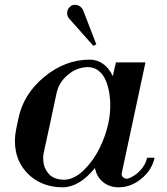

<svg xmlns="http://www.w3.org/2000/svg" viewBox="-20 -780 707 812"><path d="M244.1 12.2Q194.8 12.2 153.3 -6.8Q111.8 -25.9 84 -61Q56.2 -95.2 47.1 -140.9Q38.1 -186.5 48.8 -235.8L58.1 -279.8Q79.1 -382.3 167.5 -455.1Q255.9 -527.8 358.9 -527.8Q391.1 -527.8 416.5 -509.5Q441.9 -491.2 457 -458L470.2 -516.1H595.2L495.1 -48.8Q492.2 -36.6 501.7 -29.3Q511.2 -22 522 -24.9Q550.8 -35.2 573.2 -59.1Q595.7 -83 602.1 -112.8H633.8Q622.6 -61 578.1 -24.4Q533.7 12.2 481.9 12.2Q442.4 12.2 415 -10.7Q387.7 -33.7 381.8 -69.8Q315.4 12.2 244.1 12.2ZM164.1 -129.9Q162.6 -122.1 162.6 -111.8Q162.6 -101.6 164.6 -88.6Q166.5 -75.7 172.9 -64Q179.2 -52.2 188.5 -42.2Q197.8 -32.2 214.1 -26.1Q230.5 -20 251 -20Q292.5 -20 333.3 -59.3Q374 -98.6 400.4 -151.9Q426.8 -205.1 438 -257.8Q444.8 -288.1 446 -320.8Q447.3 -353.5 442.4 -384.8Q437.5 -416 426.8 -440.9Q416 -465.8 396.7 -481Q377.4 -496.1 352.1 -496.1Q306.2 -496.1 267.6 -464.1Q229 -432.1 219.2 -386.2Q210.9 -347.7 191.9 -258.1Q172.9 -168.5 164.1 -129.9ZM271 -703.1Q262.7 -714.4 264.2 -728.5Q265.6 -742.7 276.9 -752Q286.6 -762.2 304.2 -759Q321.8 -755.9 331.1 -737.8L387.2 -592.8L375 -585.9Z"/></svg>

Font: Fin Serif Display
Style: Italic
Weight: 400
Italic angle: -12°
Designer: J. Blake Harris
Version: Version 1.006;FEAKit 1.0